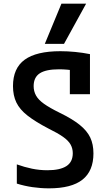

<svg xmlns="http://www.w3.org/2000/svg" viewBox="-20 -1020 590 1050"><path d="M248 10Q203 10 158 3.5Q113 -3 72 -16V-121Q114 -106 155 -97.5Q196 -89 239 -89Q308 -89 343 -111.5Q378 -134 378 -182Q378 -208 366 -229.5Q354 -251 325 -271.5Q296 -292 245 -317Q174 -354 131 -387.5Q88 -421 69.5 -459.5Q51 -498 51 -549Q51 -647 115 -693.5Q179 -740 310 -740Q349 -740 390.5 -736Q432 -732 472 -724V-505H362V-682L394 -633Q370 -637 347.5 -639Q325 -641 303 -641Q231 -641 197.5 -619Q164 -597 164 -549Q164 -521 177 -497.5Q190 -474 221 -452Q252 -430 305 -404Q375 -370 415.5 -337.5Q456 -305 473.5 -268Q491 -231 491 -181Q491 -85 431 -37.5Q371 10 248 10ZM330 -780H225L316 -1000H451Z"/></svg>

Font: M PLUS Code Latin SemiExpanded Medium
Style: Regular
Weight: 500
Width: 6
Designer: Coji Morishita
Foundry: UNDERFOREST DESIGN
Version: Version 1.002; ttfautohint (v1.8.3)